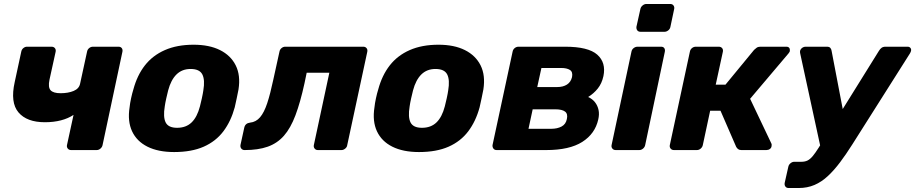

<svg xmlns="http://www.w3.org/2000/svg" viewBox="-20 -755 4604 966"><path d="M338 0Q327 0 321 -7.5Q315 -15 317 -25L350 -177Q323 -159 286.5 -149.5Q250 -140 206 -140Q115 -140 73 -189.5Q31 -239 54 -342L87 -495Q89 -506 97.5 -513Q106 -520 116 -520H239Q250 -520 256 -513Q262 -506 260 -495L229 -354Q221 -316 234.5 -301Q248 -286 285 -286Q323 -286 350.5 -297.5Q378 -309 383 -334L418 -495Q420 -506 428.5 -513Q437 -520 448 -520H576Q587 -520 592.5 -513Q598 -506 596 -495L496 -25Q494 -15 485.5 -7.5Q477 0 466 0Z M856 10Q776 10 722 -17Q668 -44 644.5 -94.5Q621 -145 632 -215Q634 -235 639.5 -260.5Q645 -286 651 -305Q670 -376 709 -426Q748 -476 809.5 -503Q871 -530 954 -530Q1033 -530 1087 -503Q1141 -476 1166 -426Q1191 -376 1180 -305Q1176 -286 1171 -260.5Q1166 -235 1161 -215Q1142 -145 1104 -94.5Q1066 -44 1005 -17Q944 10 856 10ZM871 -112Q916 -112 944 -139Q972 -166 986 -220Q990 -235 995.5 -260Q1001 -285 1003 -300Q1012 -353 998 -380.5Q984 -408 939 -408Q896 -408 868 -380.5Q840 -353 826 -300Q822 -285 816.5 -260Q811 -235 809 -220Q800 -166 813.5 -139Q827 -112 871 -112Z M1211 0Q1200 0 1194 -7.5Q1188 -15 1190 -26L1209 -113Q1214 -135 1238 -138Q1268 -141 1288.5 -165Q1309 -189 1324.5 -236Q1340 -283 1355 -354L1386 -495Q1388 -506 1396.5 -513Q1405 -520 1415 -520H1808Q1818 -520 1824 -513Q1830 -506 1828 -495L1727 -25Q1726 -15 1717 -7.5Q1708 0 1698 0H1579Q1569 0 1563 -7.5Q1557 -15 1559 -25L1637 -389H1523L1512 -336Q1491 -240 1466.5 -175Q1442 -110 1408.5 -72Q1375 -34 1327 -17Q1279 0 1211 0Z M2088 10Q2008 10 1954 -17Q1900 -44 1876.5 -94.5Q1853 -145 1864 -215Q1866 -235 1871.5 -260.5Q1877 -286 1883 -305Q1902 -376 1941 -426Q1980 -476 2041.5 -503Q2103 -530 2186 -530Q2265 -530 2319 -503Q2373 -476 2398 -426Q2423 -376 2412 -305Q2408 -286 2403 -260.5Q2398 -235 2393 -215Q2374 -145 2336 -94.5Q2298 -44 2237 -17Q2176 10 2088 10ZM2103 -112Q2148 -112 2176 -139Q2204 -166 2218 -220Q2222 -235 2227.5 -260Q2233 -285 2235 -300Q2244 -353 2230 -380.5Q2216 -408 2171 -408Q2128 -408 2100 -380.5Q2072 -353 2058 -300Q2054 -285 2048.5 -260Q2043 -235 2041 -220Q2032 -166 2045.5 -139Q2059 -112 2103 -112Z M2479 0Q2468 0 2462.5 -7.5Q2457 -15 2458 -25L2559 -495Q2561 -506 2569.5 -513Q2578 -520 2589 -520H2823Q2940 -520 2985 -480Q3030 -440 3016 -372Q3008 -335 2987.5 -309.5Q2967 -284 2939 -267Q2961 -257 2974 -240Q2987 -223 2991.5 -201.5Q2996 -180 2990 -154Q2974 -82 2909.5 -41Q2845 0 2728 0ZM2639 -107H2753Q2784 -107 2805.5 -118.5Q2827 -130 2832 -156Q2838 -182 2823 -193.5Q2808 -205 2774 -205H2660ZM2683 -317H2783Q2813 -317 2832.5 -329.5Q2852 -342 2858 -367Q2863 -393 2847.5 -403Q2832 -413 2803 -413H2704Z M3078 0Q3067 0 3061 -7.5Q3055 -15 3057 -25L3157 -495Q3159 -506 3168 -513Q3177 -520 3188 -520H3306Q3317 -520 3322 -513Q3327 -506 3325 -495L3226 -25Q3224 -15 3215.5 -7.5Q3207 0 3196 0ZM3203 -595Q3192 -595 3186.5 -602Q3181 -609 3182 -620L3202 -710Q3204 -720 3213 -727.5Q3222 -735 3232 -735H3352Q3363 -735 3368.5 -727.5Q3374 -720 3372 -710L3353 -620Q3351 -609 3342 -602Q3333 -595 3323 -595Z M3371 0Q3360 0 3354 -7.5Q3348 -15 3350 -25L3451 -495Q3453 -506 3461.5 -513Q3470 -520 3481 -520H3596Q3607 -520 3613 -513Q3619 -506 3617 -495L3581 -329H3630L3774 -504Q3779 -509 3786.5 -514.5Q3794 -520 3805 -520H3936Q3946 -520 3950.5 -514.5Q3955 -509 3954 -500Q3954 -494 3947 -486L3754 -258L3861 -33Q3862 -31 3862.5 -28Q3863 -25 3862 -20Q3861 -11 3853.5 -5.5Q3846 0 3836 0H3710Q3700 0 3694 -4.5Q3688 -9 3684 -16L3605 -198H3553L3516 -25Q3514 -15 3505.5 -7.5Q3497 0 3486 0Z M3948 191Q3937 191 3931.5 183.5Q3926 176 3928 165L3946 85Q3948 74 3957 66.5Q3966 59 3976 59H4011Q4030 59 4043 52.5Q4056 46 4069 30.5Q4082 15 4099 -12L4402 -499Q4408 -509 4415.5 -514.5Q4423 -520 4436 -520H4546Q4555 -520 4560 -514.5Q4565 -509 4564 -501Q4563 -494 4558 -486L4268 -28Q4237 21 4207 61Q4177 101 4145.5 130.5Q4114 160 4078 175.5Q4042 191 3998 191ZM4109 -11 4006 -486Q4003 -499 4009 -507Q4012 -512 4018.5 -516Q4025 -520 4033 -520H4140Q4153 -520 4158 -513.5Q4163 -507 4164 -499L4234 -133Z"/></svg>

Font: Rubik
Style: Bold Italic
Weight: 700
Italic angle: -12°
Designer: Hubert and Fischer
Foundry: Hubert and Fischer
Version: Version 2.300;gftools[0.9.30]